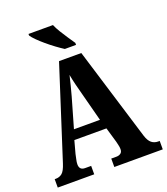

<svg xmlns="http://www.w3.org/2000/svg" viewBox="-164 -1045 1008 1158"><g transform="rotate(-20 339.5 -465.5)"><path d="M5 0V-54H13Q36 -54 53 -68Q70 -82 84 -126L273 -714H416L599 -116Q610 -82 627.5 -68Q645 -54 669 -54H679V0H368V-54H402Q417 -54 428.5 -62Q440 -70 440 -89Q440 -101 436.5 -115.5Q433 -130 431 -139L403 -235H197L175 -154Q173 -142 168.5 -123.5Q164 -105 164 -91Q164 -54 200 -54H239V0ZM217 -297H384L335 -484Q326 -517 318 -549.5Q310 -582 304 -614Q297 -583 288.5 -550.5Q280 -518 272 -488ZM331 -771Q309 -785 282.5 -804.5Q256 -824 230 -846Q204 -868 184 -888Q164 -908 156 -921V-931H313Q322 -909 338.5 -882Q355 -855 372.5 -829Q390 -803 403 -784V-771Z"/></g></svg>

Font: Noto Serif Thai Condensed ExtraBold
Style: Regular
Weight: 800
Width: 3
Designer: Monotype Design Team
Foundry: Monotype Imaging Inc.
Version: Version 2.002; ttfautohint (v1.8.4.7-5d5b)